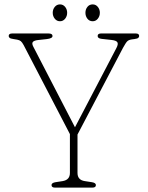

<svg xmlns="http://www.w3.org/2000/svg" viewBox="-20 -852 671 872"><path d="M415.5 -11.5Q415.5 0 400 0H229.5Q214 0 214 -11.5Q214 -21.5 232 -24.5L264.5 -29.5Q297.5 -35 297.5 -66.5V-243L87.5 -647Q80.5 -660 74.5 -665Q68.5 -670 57.5 -672L42 -674.5Q27.5 -676.5 23.5 -680.2Q19.5 -684 19.5 -688.5Q19.5 -700 35.5 -700H200Q218.5 -700 218.5 -688.5Q218.5 -677.5 192.5 -674.5L155.5 -670.5Q135.5 -668.5 129.5 -661.8Q123.5 -655 131 -640.5L320.5 -274L508.5 -633.5Q518 -651.5 513.2 -659.8Q508.5 -668 487 -670.5L441.5 -675.5Q423.5 -677.5 423.5 -688.5Q423.5 -700 439 -700H596.5Q612 -700 612 -688.5Q612 -684.5 608.5 -680.5Q605 -676.5 590 -674.5L581.5 -673.5Q565 -671.5 558 -664.5Q551 -657.5 538.5 -634.5L332 -241V-66.5Q332 -34.5 365 -29.5L397.5 -24.5Q415.5 -21.5 415.5 -11.5ZM252.5 -755.5Q238 -755.5 228.8 -767Q219.5 -778.5 219.5 -794Q219.5 -809.5 228.8 -820.8Q238 -832 252.5 -832Q266.5 -832 275.8 -820.8Q285 -809.5 285 -794Q285 -778.5 275.8 -767Q266.5 -755.5 252.5 -755.5ZM401 -755.5Q386 -755.5 377 -767Q368 -778.5 368 -794Q368 -809.5 377 -820.8Q386 -832 401 -832Q415 -832 424.2 -820.8Q433.5 -809.5 433.5 -794Q433.5 -778.5 424.2 -767Q415 -755.5 401 -755.5Z"/></svg>

Font: Fraunces 72pt SuperSoft Thin
Style: Regular
Weight: 100
Version: Version 1.000;[b76b70a41]